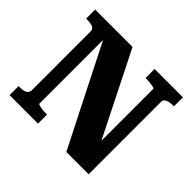

<svg xmlns="http://www.w3.org/2000/svg" viewBox="-162 -918 1126 1126"><g transform="rotate(45 401.0 -355.0)"><path d="M39 0V-75H49Q68 -75 81.5 -78.5Q95 -82 103 -91Q111 -100 111 -114V-599Q111 -614 103 -621.5Q95 -629 81 -632Q67 -635 49 -635H39V-710H349L630 -150L609 -157V-622Q609 -626 599 -628.5Q589 -631 574 -633Q559 -635 545 -635H532V-710H767V-635H757Q740 -635 725.5 -631.5Q711 -628 703 -621Q695 -614 695 -599V0H510L172 -668L198 -660V-88Q198 -85 208 -82Q218 -79 233 -77Q248 -75 262 -75H275V0Z"/></g></svg>

Font: Roboto Serif 20pt
Style: Bold
Weight: 700
Version: Version 1.008